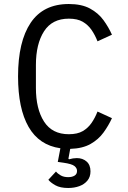

<svg xmlns="http://www.w3.org/2000/svg" viewBox="-20 -730 640 957"><path d="M320 207Q280 207 256 193.5Q232 180 221 166L259 125Q268 136 283 144.5Q298 153 320 153Q339 153 351.5 145.5Q364 138 364 122Q364 108 351 97.5Q338 87 296 81L268 77L281 9Q175 -6 122.5 -97.5Q70 -189 70 -349Q70 -523 133 -616.5Q196 -710 323 -710Q387 -710 428.5 -687.5Q470 -665 495.5 -630Q521 -595 538 -557L466 -524Q454 -555 436.5 -580.5Q419 -606 392.5 -621.5Q366 -637 323 -637Q240 -637 199.5 -574Q159 -511 159 -406V-292Q159 -187 199.5 -124Q240 -61 323 -61Q366 -61 392.5 -76.5Q419 -92 436.5 -117.5Q454 -143 466 -174L538 -141Q521 -104 496 -69.5Q471 -35 431.5 -12.5Q392 10 331 12H330L321 61L324 64Q334 61 344 59.5Q354 58 363 58Q392 58 411.5 75Q431 92 431 124Q431 152 415.5 170.5Q400 189 375 198Q350 207 320 207Z"/></svg>

Font: Lilex
Style: Regular
Weight: 400
Monospace: yes
Designer: Mike Abbink, Paul van der Laan, Pieter van Rosmalen, Mikhael Khrustik
Foundry: Mikhael Khrustik
Version: Version 2.510